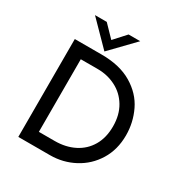

<svg xmlns="http://www.w3.org/2000/svg" viewBox="-207 -1074 1168 1228"><g transform="rotate(30 377.0 -460.0)"><path d="M103.5 -722.7H301.8Q436.5 -722.7 525.4 -669.4Q614.3 -616.2 654.8 -531.7Q695.3 -447.3 695.3 -352.5Q695.3 -247.1 646 -167Q596.7 -86.9 514.6 -43.5Q432.6 0 336.9 0H103.5ZM318.4 -93.8Q398.4 -93.8 461.4 -125.5Q524.4 -157.2 559.6 -217.3Q594.7 -277.3 594.7 -360.4Q594.7 -445.3 558.1 -506.3Q521.5 -567.4 460 -598.6Q398.4 -629.9 327.1 -629.9H201.2V-93.8ZM472.7 -919.9 307.6 -749H306.6L138.7 -919.9H225.6L308.6 -834L386.7 -919.9Z"/></g></svg>

Font: Josefin Sans CFJ
Style: Regular
Weight: 400
Designer: Santiago Orozco
Foundry: Typemade
Version: Version 2.000